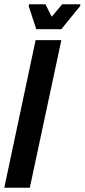

<svg xmlns="http://www.w3.org/2000/svg" viewBox="-34 -875 395 895"><path d="M-14 0 132 -688H252L105 0ZM135 -739 100 -846 101 -855H178L207 -797L256 -855H341L339 -846L252 -739Z"/></svg>

Font: Saira Ultra Condensed ExtraBold
Style: Italic
Weight: 800
Width: 1
Italic angle: -12°
Designer: Hector Gatti with collaboration of the Omnibus-Type team
Foundry: Omnibus-Type
Version: Version 1.001; ttfautohint (v1.8)